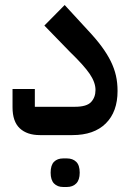

<svg xmlns="http://www.w3.org/2000/svg" viewBox="-20 -539 526 766"><path d="M139 0Q88 0 59 -27Q30 -54 30 -111V-184H119V-113H279Q326 -113 343.5 -132Q361 -151 361 -180Q361 -210 338 -244Q315 -278 259 -332L157 -437L238 -519L330 -419Q363 -384 385.5 -353.5Q408 -323 422 -294.5Q436 -266 442.5 -237.5Q449 -209 449 -176Q449 -93 402 -46.5Q355 0 269 0ZM232 207Q209 207 195.5 193Q182 179 182 150Q182 120 195.5 106.5Q209 93 232 93H247Q270 93 284 106.5Q298 120 298 150Q298 179 284 193Q270 207 247 207Z"/></svg>

Font: IBM Plex Sans Arabic Medm
Style: Regular
Weight: 500
Designer: Mike Abbink, Paul van der Laan, Pieter van Rosmalen, Wael Morcos, Khajak Apelian
Foundry: Bold Monday
Version: Version 1.005